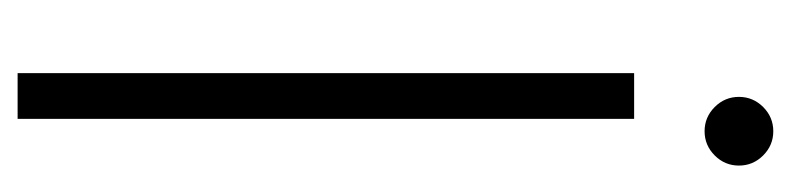

<svg xmlns="http://www.w3.org/2000/svg" viewBox="-360 -538 898 218"><g transform="rotate(90 89.0 -429.0)"><path d="M115 0H63V-700H115ZM129 -780Q113 -780 101.5 -791.5Q90 -803 90 -819Q90 -835 101.5 -846.5Q113 -858 129 -858Q145 -858 156.5 -846.5Q168 -835 168 -819Q168 -803 156.5 -791.5Q145 -780 129 -780Z"/></g></svg>

Font: Kulim Park ExtraLight
Style: Regular
Weight: 275
Designer: Noponies / Dale Sattler
Foundry: Noponies
Version: Version 1.000; ttfautohint (v1.8.3)